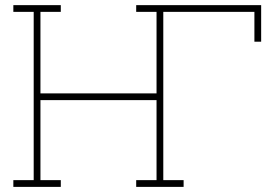

<svg xmlns="http://www.w3.org/2000/svg" viewBox="-20 -731 1049 751"><path d="M32.2 0V-26.4H111.8V-684.6H32.2V-710.9H217.8V-684.6H138.2V-365.7H592.3V-684.6H512.7V-710.9H1001.5V-567.9H975.1V-684.6H618.7V-26.4H698.2V0H512.7V-26.4H592.3V-339.4H138.2V-26.4H217.8V0Z"/></svg>

Font: Roboto Slab Thin
Style: Regular
Weight: 100
Designer: Google
Version: Version 2.000; ttfautohint (v1.8.1.43-b0c9)